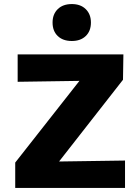

<svg xmlns="http://www.w3.org/2000/svg" viewBox="-20 -926 683 946"><path d="M55 0V-125L459 -639L539 -530L67 -523V-658H588L586 -533L184 -19L113 -128L596 -135V0ZM334 -724Q290 -724 264.5 -748.5Q239 -773 239 -815Q239 -856 264.5 -881Q290 -906 334 -906Q377 -906 402.5 -881Q428 -856 428 -815Q428 -773 402.5 -748.5Q377 -724 334 -724Z"/></svg>

Font: Ysabeau Infant Black
Style: Regular
Weight: 900
Designer: Christian Thalmann (Catharsis Fonts)
Version: Version 2.001;gftools[0.9.30]; featfreeze: ss01,ss02,lnum